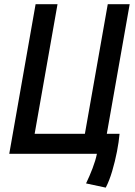

<svg xmlns="http://www.w3.org/2000/svg" viewBox="-20 -713 626 890"><path d="M357.4 0H22.9L145 -693.4H246.6L140.6 -92.8H373.5L479.5 -693.4H581.1L475.1 -92.8H534.2Q531.2 -56.6 522.2 -10.5Q513.2 35.6 500 80.3Q486.8 125 470.2 156.7L378.9 137.2Q395 104 408.9 67.6Q422.9 31.2 429.2 0Z"/></svg>

Font: Cascadia Code NF
Style: Italic
Weight: 400
Italic angle: -10°
Monospace: yes
Designer: Aaron Bell
Foundry: Saja Typeworks
Version: Version 2404.023; ttfautohint (v1.8.4)